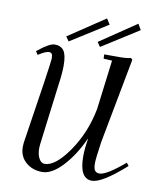

<svg xmlns="http://www.w3.org/2000/svg" viewBox="-80 -751 681 825"><g transform="rotate(10 260.5 -338.5)"><path d="M161.1 -581.1 320.3 -687.5 335.9 -663.1 174.8 -561.5ZM297.9 -581.1 457 -688.5 471.7 -663.1 311.5 -561.5ZM43.9 -496.1 47.9 -499Q95.7 -538.1 119.1 -538.1Q145.5 -538.1 158.7 -520Q171.9 -502 171.9 -455.1Q171.9 -420.9 164.1 -367.2L130.9 -103.5Q129.9 -94.7 129.9 -86.9Q129.9 -60.5 139.6 -43Q149.4 -25.4 164.1 -25.4Q210.9 -25.4 268.1 -107.9Q325.2 -190.4 345.7 -295.9L373 -512.7L335.9 -514.6L335 -533.2H401.4Q434.6 -533.2 451.2 -538.1L458 -531.2L387.7 -159.2Q377 -85.9 377 -66.4Q377 -42 383.8 -33.7Q390.6 -25.4 403.3 -25.4Q433.6 -25.4 511.7 -91.8L521.5 -79.1Q420.9 10.7 377 10.7Q322.3 10.7 322.3 -85.9Q322.3 -118.2 329.1 -159.2V-165Q295.9 -90.8 249 -40Q202.1 10.7 160.2 10.7Q117.2 10.7 88.4 -14.6Q59.6 -40 59.6 -81.1Q59.6 -88.9 60.5 -98.6L101.6 -368.2Q116.2 -466.8 116.2 -476.6Q116.2 -491.2 112.3 -496.6Q108.4 -502 100.6 -502Q85.9 -502 58.6 -484.4L53.7 -481.4Z"/></g></svg>

Font: Kleymisska
Style: Regular
Weight: 500
Italic angle: -8°
Designer: gluk
Foundry: gluk
Version: Version 0.298